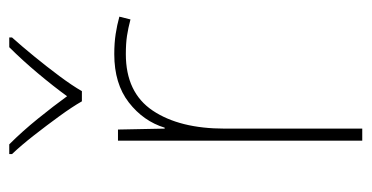

<svg xmlns="http://www.w3.org/2000/svg" viewBox="-214 -589 803 415"><g transform="rotate(-90 187.5 -381.5)"><path d="M278 -536Q302 -536 321.5 -533Q341 -530 359 -525L353 -501Q334 -506 317.5 -508.5Q301 -511 278 -511Q195 -511 156 -453Q117 -395 117 -297V0H91V-528H115L117 -427H119Q133 -473 173.5 -504.5Q214 -536 278 -536ZM176 -606Q164 -627 144 -654.5Q124 -682 102.5 -709.5Q81 -737 62 -757V-763H83Q111 -735 138.5 -701Q166 -667 187 -638Q208 -667 236.5 -701Q265 -735 293 -763H314V-757Q296 -737 273.5 -709.5Q251 -682 230.5 -654.5Q210 -627 198 -606Z"/></g></svg>

Font: Noto Sans Bengali Thin
Style: Regular
Weight: 100
Designer: Jelle Bosma - Monotype Design Team
Foundry: Monotype Imaging Inc.
Version: Version 2.003; ttfautohint (v1.8.4.7-5d5b)